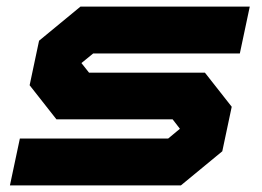

<svg xmlns="http://www.w3.org/2000/svg" viewBox="-20 -560 790 580"><path d="M10 0 40 -141.5H488L523.5 -171L501.5 -199.5H150.5L69.5 -302.5L98 -437L223 -540H734.5L704.5 -398.5H261.5L226 -369.5L249 -340.5H599L680 -237.5L651.5 -103L526.5 0Z"/></svg>

Font: Tourney Expanded Black
Style: Italic
Weight: 900
Width: 7
Italic angle: -12°
Designer: Tyler Finck
Foundry: Etcetera Type Co
Version: Version 1.010; ttfautohint (v1.8.3)